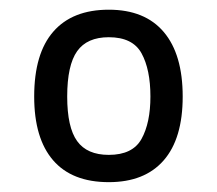

<svg xmlns="http://www.w3.org/2000/svg" viewBox="-20 -762 443 392"><path d="M353 -564.9Q353 -479 314.2 -434.6Q275.4 -390.1 202.1 -390.1Q127 -390.1 88.4 -434.8Q49.8 -479.5 49.8 -564.9Q49.8 -652.8 88.9 -697.5Q127.9 -742.2 202.1 -742.2Q275.9 -742.2 314.5 -696.5Q353 -650.9 353 -564.9ZM287.1 -564.9Q287.1 -620.1 269 -653.1Q251 -686 202.1 -686Q157.7 -686 137.5 -657.5Q117.2 -628.9 117.2 -564.9Q117.2 -502 137.5 -473.9Q157.7 -445.8 202.1 -445.8Q251 -445.8 269 -478.5Q287.1 -511.2 287.1 -564.9Z"/></svg>

Font: ClearSansRegular
Style: Regular
Weight: 400
Foundry: Intel Corporation
Version: Version 1.00